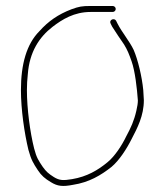

<svg xmlns="http://www.w3.org/2000/svg" viewBox="-20 -622 550 642"><path d="M357 -602H283C253.9 -602 244.1 -600.1 219 -591C174.6 -574.1 141.1 -550.7 112 -518C68.9 -474.9 50 -407.4 50 -321C50 -255.6 61.6 -176.7 75 -121C84.4 -86.9 91.3 -76.2 106.5 -53C118.5 -34.6 130.5 -24.7 150 -13C172.5 1.1 189.9 2.6 224 -4C278.3 -12.3 317.6 -36.1 353 -64C378.8 -85.7 403.6 -124.2 420 -157C439.2 -193.9 461 -234.8 461 -287C460.3 -296.3 459.7 -307.7 459 -321C454.7 -366.2 441 -422.4 427 -455C413.6 -483.6 387.2 -514.7 373 -543L368 -553C361.4 -563.6 343.3 -555.1 350 -543L355 -533C363.2 -519.3 385.3 -487.1 395 -473C406.3 -454.6 412.1 -439.4 420 -417C431.6 -384.3 438.1 -326.7 441 -286C441 -277.3 439.3 -266 436 -252C428.3 -218.2 417.7 -195 402 -166C387.6 -135.9 364 -99.7 340 -80C307.7 -53.1 270.9 -31.3 221 -23C191.3 -18.1 179 -18.3 160 -30C141.8 -41.7 134.9 -47.6 123 -64C108.9 -85.2 102.4 -93.7 94 -126C80.6 -179.5 70 -258.1 70 -321C70 -338.3 71 -356 73 -374C78.5 -448.1 111.2 -498.1 156 -532.5C188.2 -557.2 228 -582 283 -582H357C362.3 -582 367 -586.7 367 -592C367 -597.3 362.3 -602 357 -602Z"/></svg>

Font: HoneyBee
Style: UltLit
Weight: 100
Foundry: Cannot Into Space Fonts
Version: Version 0.89